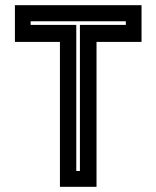

<svg xmlns="http://www.w3.org/2000/svg" viewBox="-20 -720 603 740"><path d="M211 0V-558.5H37.5V-700H525.5V-558.5H352V0ZM274 -61H288V-624H465V-638H98V-624H274Z"/></svg>

Font: Tourney
Style: Bold
Weight: 700
Designer: Tyler Finck
Foundry: Etcetera Type Co
Version: Version 1.015